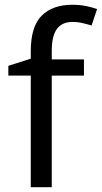

<svg xmlns="http://www.w3.org/2000/svg" viewBox="-20 -785 427 805"><path d="M332 -468H197V0H109V-468H15V-509L109 -539V-570Q109 -674 155 -719.5Q201 -765 283 -765Q315 -765 341.5 -759.5Q368 -754 387 -747L364 -678Q348 -683 327 -688Q306 -693 284 -693Q240 -693 218.5 -663.5Q197 -634 197 -571V-536H332Z"/></svg>

Font: Noto Sans Samaritan
Style: Regular
Weight: 400
Designer: Monotype Design Team
Foundry: Monotype Imaging Inc.
Version: Version 2.001; ttfautohint (v1.8.4.7-5d5b)